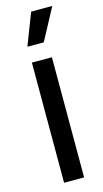

<svg xmlns="http://www.w3.org/2000/svg" viewBox="-116 -777 439 815"><g transform="rotate(-15 103.0 -369.0)"><path d="M59 0V-528H147V0ZM130 -598H58L112 -738H205Z"/></g></svg>

Font: Bricolage Grotesque 24pt Condensed
Style: Regular
Weight: 400
Width: 3
Designer: Mathieu Triay
Foundry: Atelier Triay
Version: Version 1.001;gftools[0.9.33.dev8+g029e19f]